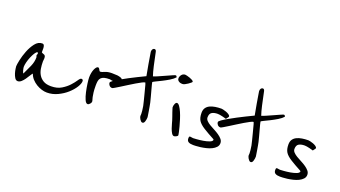

<svg xmlns="http://www.w3.org/2000/svg" viewBox="-49 -971 2317 1308"><g transform="rotate(20 1109.0 -317.0)"><path d="M515 -208Q515 -190 498.5 -163.5Q482 -137 454 -112Q426 -87 389 -69.5Q352 -52 312 -52Q294 -52 274 -58Q254 -64 235 -75.5Q216 -87 201 -103.5Q186 -120 179 -141Q173 -135 164.5 -121Q156 -107 146 -92.5Q136 -78 124 -67.5Q112 -57 99 -57Q86 -57 77.5 -70.5Q69 -84 64 -100.5Q59 -117 57 -132Q55 -147 55 -149Q55 -161 62 -194.5Q69 -228 83 -264Q97 -300 118.5 -328Q140 -356 169 -356Q180 -356 183.5 -346.5Q187 -337 187 -328V-298Q192 -294 197.5 -292.5Q203 -291 207.5 -288.5Q212 -286 214.5 -281Q217 -276 217 -265Q217 -258 216 -252.5Q215 -247 215 -242Q215 -216 219 -191Q223 -166 235 -146.5Q247 -127 268 -114.5Q289 -102 324 -102Q368 -102 398.5 -120.5Q429 -139 449.5 -161.5Q470 -184 482 -202.5Q494 -221 502 -221Q515 -221 515 -208ZM164 -252Q164 -256 162 -259.5Q160 -263 160 -266Q160 -270 162 -273Q164 -276 164 -281Q164 -284 162 -285.5Q160 -287 160 -289Q151 -287 141.5 -272Q132 -257 123.5 -237Q115 -217 110 -196.5Q105 -176 105 -163Q105 -156 109 -140Q113 -124 118 -119Q135 -154 149.5 -187Q164 -220 164 -252Z M763 -305Q763 -298 757 -293.5Q751 -289 743 -286Q735 -283 727 -281.5Q719 -280 714 -280Q699 -280 694 -282Q689 -284 686 -284Q661 -284 646 -280Q631 -276 622.5 -267Q614 -258 611.5 -244.5Q609 -231 609 -212Q609 -180 611.5 -161Q614 -142 616.5 -130Q619 -118 621.5 -111.5Q624 -105 624 -99Q624 -91 615.5 -82Q607 -73 600 -73Q588 -73 578.5 -94.5Q569 -116 562.5 -145.5Q556 -175 552 -204Q548 -233 548 -248Q548 -265 551 -280.5Q554 -296 559 -307.5Q564 -319 570 -326Q576 -333 582 -333Q587 -333 590 -329.5Q593 -326 595 -321.5Q597 -317 599.5 -313.5Q602 -310 606 -310Q615 -310 635 -319Q655 -328 684 -328Q711 -328 724.5 -326.5Q738 -325 751 -320Q754 -319 758.5 -315.5Q763 -312 763 -305Z M1108 -452Q1095 -437 1071 -422.5Q1047 -408 1023 -396Q999 -384 981 -375.5Q963 -367 963 -364Q963 -361 967 -346Q971 -331 976.5 -310.5Q982 -290 988 -268Q994 -246 998 -229Q1000 -219 1003 -203Q1006 -187 1008.5 -171Q1011 -155 1013 -142.5Q1015 -130 1015 -129Q1015 -114 1010 -98Q1005 -82 994 -82Q988 -82 983 -87Q978 -92 974 -98.5Q970 -105 968 -111Q966 -117 966 -120Q966 -122 966.5 -126Q967 -130 967 -135Q967 -154 961 -190Q959 -201 953 -224Q947 -247 941 -271Q934 -299 925 -332Q921 -346 920 -346Q913 -346 896.5 -337.5Q880 -329 859 -316.5Q838 -304 815 -289.5Q792 -275 772 -262.5Q752 -250 737.5 -241.5Q723 -233 720 -233Q707 -233 699 -242Q691 -251 691 -262Q691 -268 707.5 -279.5Q724 -291 748.5 -305Q773 -319 801.5 -334Q830 -349 854.5 -361Q879 -373 895.5 -381Q912 -389 912 -389Q903 -435 897 -471Q892 -502 887.5 -528Q883 -554 883 -556Q883 -569 888.5 -575.5Q894 -582 901 -582Q912 -582 915 -567Q926 -513 935.5 -471Q945 -429 954 -403Q963 -405 985 -414.5Q1007 -424 1031 -435Q1055 -446 1074.5 -454.5Q1094 -463 1097 -463Q1103 -463 1104.5 -459Q1106 -455 1108 -452Z M1221 -460Q1221 -458 1214 -452Q1207 -446 1197.5 -439.5Q1188 -433 1178 -428Q1168 -423 1162 -423Q1158 -423 1151.5 -423.5Q1145 -424 1138.5 -427Q1132 -430 1127 -435.5Q1122 -441 1122 -450Q1122 -464 1132 -476.5Q1142 -489 1158 -489Q1161 -489 1171.5 -486.5Q1182 -484 1193 -480Q1204 -476 1212.5 -471Q1221 -466 1221 -460ZM1254 -86Q1254 -79 1243.5 -74Q1233 -69 1228 -69Q1218 -69 1210 -82Q1202 -95 1196 -112Q1190 -129 1186 -144.5Q1182 -160 1180 -166Q1177 -176 1172 -190Q1167 -204 1162.5 -217Q1158 -230 1155 -240Q1152 -250 1152 -251Q1152 -265 1157.5 -277Q1163 -289 1171 -289Q1180 -289 1190 -275Q1200 -261 1209.5 -239.5Q1219 -218 1227 -192.5Q1235 -167 1241 -144.5Q1247 -122 1250.5 -105.5Q1254 -89 1254 -86Z M1542 -132Q1542 -115 1530.5 -102.5Q1519 -90 1501.5 -81.5Q1484 -73 1463 -68Q1442 -63 1423 -60.5Q1404 -58 1389.5 -57.5Q1375 -57 1371 -57Q1349 -57 1337 -64Q1325 -71 1325 -89Q1325 -95 1326 -99.5Q1327 -104 1334 -104Q1337 -104 1344 -102.5Q1351 -101 1355 -101Q1359 -101 1380.5 -102.5Q1402 -104 1426.5 -108Q1451 -112 1470.5 -119.5Q1490 -127 1490 -139Q1490 -141 1469.5 -151.5Q1449 -162 1408 -187Q1376 -207 1363 -227.5Q1350 -248 1350 -283Q1350 -305 1359.5 -319Q1369 -333 1385.5 -341Q1402 -349 1423.5 -352.5Q1445 -356 1469 -356Q1471 -356 1481.5 -354Q1492 -352 1504 -347.5Q1516 -343 1525.5 -336.5Q1535 -330 1535 -322Q1535 -320 1531.5 -316Q1528 -312 1520 -301Q1517 -302 1509.5 -304Q1502 -306 1492.5 -308.5Q1483 -311 1473 -312.5Q1463 -314 1457 -314Q1431 -314 1415 -304.5Q1399 -295 1399 -268Q1399 -255 1409.5 -244Q1420 -233 1436 -223.5Q1452 -214 1470.5 -204.5Q1489 -195 1505 -184Q1521 -173 1531.5 -160.5Q1542 -148 1542 -132Z M1893 -452Q1880 -437 1856 -422.5Q1832 -408 1808 -396Q1784 -384 1766 -375.5Q1748 -367 1748 -364Q1748 -361 1752 -346Q1756 -331 1761.5 -310.5Q1767 -290 1773 -268Q1779 -246 1783 -229Q1785 -219 1788 -203Q1791 -187 1793.5 -171Q1796 -155 1798 -142.5Q1800 -130 1800 -129Q1800 -114 1795 -98Q1790 -82 1779 -82Q1773 -82 1768 -87Q1763 -92 1759 -98.5Q1755 -105 1753 -111Q1751 -117 1751 -120Q1751 -122 1751.5 -126Q1752 -130 1752 -135Q1752 -154 1746 -190Q1744 -201 1738 -224Q1732 -247 1726 -271Q1719 -299 1710 -332Q1706 -346 1705 -346Q1698 -346 1681.5 -337.5Q1665 -329 1644 -316.5Q1623 -304 1600 -289.5Q1577 -275 1557 -262.5Q1537 -250 1522.5 -241.5Q1508 -233 1505 -233Q1492 -233 1484 -242Q1476 -251 1476 -262Q1476 -268 1492.5 -279.5Q1509 -291 1533.5 -305Q1558 -319 1586.5 -334Q1615 -349 1639.5 -361Q1664 -373 1680.5 -381Q1697 -389 1697 -389Q1688 -435 1682 -471Q1677 -502 1672.5 -528Q1668 -554 1668 -556Q1668 -569 1673.5 -575.5Q1679 -582 1686 -582Q1697 -582 1700 -567Q1711 -513 1720.5 -471Q1730 -429 1739 -403Q1748 -405 1770 -414.5Q1792 -424 1816 -435Q1840 -446 1859.5 -454.5Q1879 -463 1882 -463Q1888 -463 1889.5 -459Q1891 -455 1893 -452Z M2172 -132Q2172 -115 2160.5 -102.5Q2149 -90 2131.5 -81.5Q2114 -73 2093 -68Q2072 -63 2053 -60.5Q2034 -58 2019.5 -57.5Q2005 -57 2001 -57Q1979 -57 1967 -64Q1955 -71 1955 -89Q1955 -95 1956 -99.5Q1957 -104 1964 -104Q1967 -104 1974 -102.5Q1981 -101 1985 -101Q1989 -101 2010.5 -102.5Q2032 -104 2056.5 -108Q2081 -112 2100.5 -119.5Q2120 -127 2120 -139Q2120 -141 2099.5 -151.5Q2079 -162 2038 -187Q2006 -207 1993 -227.5Q1980 -248 1980 -283Q1980 -305 1989.5 -319Q1999 -333 2015.5 -341Q2032 -349 2053.5 -352.5Q2075 -356 2099 -356Q2101 -356 2111.5 -354Q2122 -352 2134 -347.5Q2146 -343 2155.5 -336.5Q2165 -330 2165 -322Q2165 -320 2161.5 -316Q2158 -312 2150 -301Q2147 -302 2139.5 -304Q2132 -306 2122.5 -308.5Q2113 -311 2103 -312.5Q2093 -314 2087 -314Q2061 -314 2045 -304.5Q2029 -295 2029 -268Q2029 -255 2039.5 -244Q2050 -233 2066 -223.5Q2082 -214 2100.5 -204.5Q2119 -195 2135 -184Q2151 -173 2161.5 -160.5Q2172 -148 2172 -132Z"/></g></svg>

Font: Reenie Beanie
Style: Regular
Weight: 500
Designer: James Grieshaber
Foundry: James Grieshaber
Version: Version 1.000